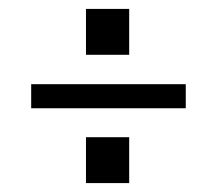

<svg xmlns="http://www.w3.org/2000/svg" viewBox="-20 -497 488 431"><path d="M173 -374V-477H270V-374ZM397 -254H50V-308H397ZM173 -86V-189H270V-86Z"/></svg>

Font: Zilla Slab
Style: Regular
Weight: 400
Designer: Typotheque.com
Foundry: Typotheque type foundry
Version: Version 1.1; 2017; ttfautohint (v1.6)